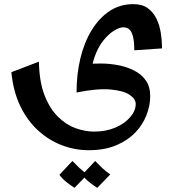

<svg xmlns="http://www.w3.org/2000/svg" viewBox="-20 -416 858 928"><path d="M409 310Q342 310 279 286Q216 262 164 214.5Q112 167 78 96.5Q44 26 35 -67L168 -118Q170 -20 195.5 45Q221 110 261 149Q301 188 346.5 204Q392 220 435 220Q493 220 538 200.5Q583 181 609.5 150Q636 119 636 87Q636 62 606 42Q576 22 513 16.5Q450 11 350 31L391 -106Q425 -109 467 -109Q509 -109 551 -101Q593 -93 628.5 -75Q664 -57 685 -27Q706 3 706 49Q706 94 688 140.5Q670 187 633.5 225Q597 263 541 286.5Q485 310 409 310ZM350 31Q350 -57 368.5 -134Q387 -211 423 -270Q459 -329 509.5 -362.5Q560 -396 624 -396Q667 -396 693.5 -377Q720 -358 735.5 -327Q751 -296 757 -258Q763 -220 763 -182L629 -173Q629 -214 623 -238.5Q617 -263 605.5 -273.5Q594 -284 576 -284Q558 -284 531.5 -268Q505 -252 479 -219.5Q453 -187 436 -137.5Q419 -88 419 -21ZM340 492Q320 479 300.5 463.5Q281 448 267 429L330 362Q347 380 364 396Q381 412 403 427ZM450 492Q430 479 410.5 463.5Q391 448 377 429L440 362Q457 380 474 396Q491 412 513 427Z"/></svg>

Font: Marhey Light
Style: Regular
Weight: 400
Version: Version 1.000